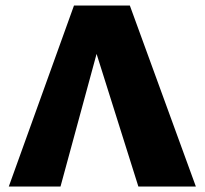

<svg xmlns="http://www.w3.org/2000/svg" viewBox="-20 -678 745 698"><path d="M12 0 249 -658H452L692 0H483L293 -603H364L200 0Z"/></svg>

Font: Ysabeau Infant Black
Style: Regular
Weight: 900
Designer: Christian Thalmann (Catharsis Fonts)
Version: Version 2.001;gftools[0.9.30]; featfreeze: ss01,ss02,lnum